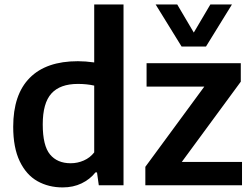

<svg xmlns="http://www.w3.org/2000/svg" viewBox="-20 -828 1128 858"><path d="M39 -261.5Q39 -405.5 112.8 -480Q186.5 -554.5 328 -554.5Q361.5 -554.5 401 -549V-808H532V0H421.5L413.5 -57.5H406.5Q382 -26.5 344.5 -8.5Q307 9.5 260 9.5Q197 9.5 147.2 -18.5Q97.5 -46.5 68.2 -107.2Q39 -168 39 -261.5ZM401 -147V-445.5Q367.5 -453 328 -453Q248.5 -453 209.8 -410.2Q171 -367.5 171 -272Q171 -177 203.5 -137.8Q236 -98.5 296 -98.5Q326.5 -98.5 354.5 -110.8Q382.5 -123 401 -147ZM792.5 -104.5H1061.5V0H629.5V-82.5L893 -441H635V-545.5H1056V-463ZM920 -808H1016.5L900.5 -620H791.5L675.5 -808H772L846 -682.5Z"/></svg>

Font: Encode Sans SemiBold
Style: Regular
Weight: 600
Designer: Multiple Designers
Foundry: Impallari Type
Version: Version 2.000